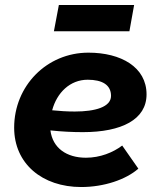

<svg xmlns="http://www.w3.org/2000/svg" viewBox="-20 -741 649 773"><path d="M307 12C399 12 487 -18 537 -62L472 -155C435 -127 383 -106 326 -106C248 -106 192 -145 183 -216C229 -211 273 -209 314 -209C470 -209 570 -260 570 -361C570 -471 467 -529 336 -529C168 -529 37 -395 37 -227C37 -82 150 12 307 12ZM197 -615H501L520 -721H217ZM190 -297C209 -368 262 -420 333 -420C392 -420 427 -399 427 -355C427 -310 363 -292 281 -292C251 -292 219 -294 190 -297Z"/></svg>

Font: Fixel Display
Style: Bold Italic
Weight: 700
Italic angle: -10°
Designer: AlfaBravo + MacPaw
Foundry: Kyrylo Tkachov, Marchela Mozhyna, Serhii Makarenko, Maria Weinstein, Zakhar Kryvoshyya
Version: Version 1.210;Glyphs 3.2 (3217)